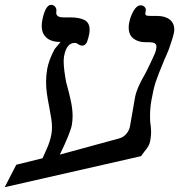

<svg xmlns="http://www.w3.org/2000/svg" viewBox="-68 -746 743 796"><path d="M-0.5 -63 108.5 -90 125 -127Q139.5 -158.5 145 -189Q147.5 -205 147.5 -217Q147.5 -234.5 145 -252Q142.5 -269.5 136.5 -300Q130 -333.5 126.5 -357.5Q123 -381.5 123 -407Q123 -432 127.5 -459Q134 -496.5 158.5 -542.5L183 -572Q145 -572 125 -589.5Q105 -607 105 -638Q105 -647.5 106.5 -657Q111.5 -687.5 121.2 -706.8Q131 -726 143.5 -726Q154 -726 160.8 -717.8Q167.5 -709.5 165.5 -697Q165 -695.5 165 -692.5Q165 -684.5 172 -679.2Q179 -674 194 -674H221Q261.5 -674 282.5 -662.8Q303.5 -651.5 303.5 -623Q303.5 -615 302 -606Q300.5 -595 292.5 -571Q288 -564 284 -560.5Q280 -557 274 -557Q266 -557 261.8 -559.5Q257.5 -562 256.5 -562.5Q252.5 -565.5 249.5 -566.8Q246.5 -568 241 -568Q207.5 -568 197.5 -512Q196 -503 196 -491Q196 -459.5 206.5 -404.5Q220.5 -354 226.8 -322.5Q233 -291 233 -264.5Q233 -247 230 -229Q227.5 -213.5 214.5 -181.2Q201.5 -149 180 -105L425.5 -172Q443.5 -176.5 455.8 -191Q468 -205.5 471 -223L482.5 -289L488.5 -323.5L492 -343Q498.5 -380 534 -440.5Q537 -446.5 539.8 -451.5Q542.5 -456.5 544 -460L556 -485L563.5 -501Q572 -519 575 -526.5Q578 -534 580 -546Q580.5 -548.5 580.5 -552.5Q580.5 -562.5 573.2 -566.8Q566 -571 549.5 -571H534.5Q505 -571 485.2 -586.2Q465.5 -601.5 465.5 -632Q465.5 -640 467 -649Q472 -677 485.5 -700.5Q499 -724 515 -724Q525 -724 531.2 -717.5Q537.5 -711 536.5 -704L535 -694Q534.5 -692 534.5 -689Q534.5 -683.5 539.2 -681.8Q544 -680 556 -680H582Q616.5 -680 635.5 -665Q654.5 -650 654.5 -624Q654.5 -617.5 653 -610Q648.5 -588 632.5 -543Q620 -512 613.5 -498.5Q587 -435 577.5 -406.2Q568 -377.5 559.5 -329Q554 -297.5 554 -265Q554 -250 554.5 -242Q558.5 -216.5 558.5 -199.5Q558.5 -182.5 555 -163Q553 -150.5 547.2 -140.5Q541.5 -130.5 531 -118Q522.5 -107.5 516.5 -98.5L-48.5 30Z"/></svg>

Font: JuliaMono SemiBoldItalic
Style: Regular
Weight: 600
Italic angle: -9°
Monospace: yes
Designer: cormullion
Foundry: corm
Version: Version 0.049; ttfautohint (v1.8.4)